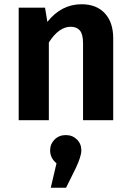

<svg xmlns="http://www.w3.org/2000/svg" viewBox="-20 -566 615 904"><path d="M364 -546Q434 -546 473.5 -503.5Q513 -461 513 -386V0H371V-362Q371 -405 356 -422.5Q341 -440 313 -440Q257 -440 210 -366V0H68V-530H192L203 -463Q269 -546 364 -546ZM290 70Q321 70 342 90.5Q363 111 363 142Q363 170 337 225L291 318H219L246 203Q216 178 216 142Q216 112 237 91Q258 70 290 70Z"/></svg>

Font: FiraGO SemiBold
Style: Regular
Weight: 600
Designer: bBox Type
Foundry: bBox Type GmbH
Version: Version 1.001;PS 001.001;hotconv 1.0.88;makeotf.lib2.5.64775